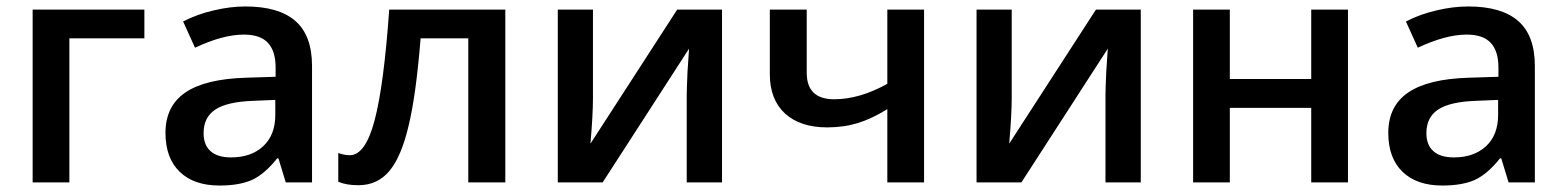

<svg xmlns="http://www.w3.org/2000/svg" viewBox="-20 -570 4894 600"><path d="M82 -540H431.2V-450.2H196.8V0H82Z M955.1 0H873L850.1 -75.2H846.2Q807.6 -26.4 767.6 -7.8Q728 9.8 666 9.8Q585.9 9.8 541.5 -33.2Q497.1 -76.2 497.1 -154.8Q497.1 -238.3 559.1 -280.8Q621.1 -323.2 748 -327.1L841.3 -330.1V-358.9Q841.3 -410.6 817.1 -436.3Q793 -461.9 742.2 -461.9Q676.8 -461.9 589.4 -420.9L552.2 -502.9Q596.7 -525.9 648.4 -537.6Q699.2 -549.8 747.1 -549.8Q851.1 -549.8 903.1 -504.4Q955.1 -459 955.1 -363.8ZM702.1 -78.1Q764.6 -78.1 802.2 -112.8Q840.3 -147.9 840.3 -210.9V-257.8L771 -254.9Q689.9 -252 653.1 -227.8Q616.2 -203.6 616.2 -153.8Q616.2 -117.2 637.9 -97.7Q659.7 -78.1 702.1 -78.1Z M1559.1 -540V0H1443.4V-450.2H1294.4Q1280.3 -274.4 1257.3 -178.7Q1234.4 -80.6 1197 -35.9Q1159.7 8.8 1100.1 8.8Q1062 8.8 1037.1 -2V-91.8Q1056.2 -85 1073.2 -85Q1122.1 -85 1150.9 -194.8Q1179.7 -304.7 1196.3 -540Z M1723.1 -540H1833V-263.2Q1833 -211.9 1825.2 -121.1L2096.2 -540H2236.3V0H2126V-272Q2126 -288.6 2128.4 -344.7Q2131.8 -401.4 2133.3 -418L1863.3 0H1723.1Z M2385.7 -540H2501V-342.8Q2501 -259.8 2586.9 -259.8Q2666 -259.8 2752.9 -308.1V-540H2867.7V0H2752.9V-229Q2705.1 -199.2 2660.9 -185.5Q2616.7 -171.9 2564.9 -171.9Q2481 -171.9 2433.1 -215.3Q2385.7 -259.3 2385.7 -337.9Z M3031.7 -540H3141.6V-263.2Q3141.6 -211.9 3133.8 -121.1L3404.8 -540H3544.9V0H3434.6V-272Q3434.6 -288.6 3437 -344.7Q3440.4 -401.4 3441.9 -418L3171.9 0H3031.7Z M3708.5 -540H3823.2V-323.2H4077.6V-540H4192.4V0H4077.6V-232.9H3823.2V0H3708.5Z M4776.4 0H4694.3L4671.4 -75.2H4667.5Q4628.9 -26.4 4588.9 -7.8Q4549.3 9.8 4487.3 9.8Q4407.2 9.8 4362.8 -33.2Q4318.4 -76.2 4318.4 -154.8Q4318.4 -238.3 4380.4 -280.8Q4442.4 -323.2 4569.3 -327.1L4662.6 -330.1V-358.9Q4662.6 -410.6 4638.4 -436.3Q4614.3 -461.9 4563.5 -461.9Q4498 -461.9 4410.6 -420.9L4373.5 -502.9Q4418 -525.9 4469.7 -537.6Q4520.5 -549.8 4568.4 -549.8Q4672.4 -549.8 4724.4 -504.4Q4776.4 -459 4776.4 -363.8ZM4523.4 -78.1Q4585.9 -78.1 4623.5 -112.8Q4661.6 -147.9 4661.6 -210.9V-257.8L4592.3 -254.9Q4511.2 -252 4474.4 -227.8Q4437.5 -203.6 4437.5 -153.8Q4437.5 -117.2 4459.2 -97.7Q4481 -78.1 4523.4 -78.1Z"/></svg>

Font: Open Sans
Style: SemiBold
Weight: 600
Foundry: Ascender Corporation
Version: Version 1.10